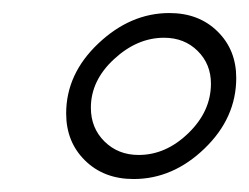

<svg xmlns="http://www.w3.org/2000/svg" viewBox="-20 -797 384 296"><path d="M186 -521Q246.6 -521 295.4 -568.1Q344.2 -615.2 344.2 -676.8Q344.2 -720.2 315.4 -748.5Q286.6 -776.9 241.2 -776.9Q181.2 -776.9 131.6 -730Q82 -683.1 82 -622.1Q82 -578.1 111.1 -549.6Q140.1 -521 186 -521ZM232.9 -738.8Q264.2 -738.8 284.7 -718.5Q305.2 -698.2 305.2 -668Q305.2 -625.5 270.5 -591.8Q235.8 -558.1 193.8 -558.1Q162.1 -558.1 141.1 -578.9Q120.1 -599.6 120.1 -630.9Q120.1 -672.9 155.8 -705.8Q191.4 -738.8 232.9 -738.8Z"/></svg>

Font: Comic Neue Angular Light Italic
Style: Regular
Weight: 300
Italic angle: -12°
Designer: Craig Rozynski
Foundry: Craig Rozynski
Version: Version 2.003